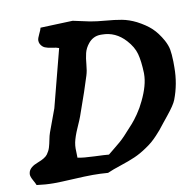

<svg xmlns="http://www.w3.org/2000/svg" viewBox="-85 -827 942 926"><g transform="rotate(-10 386.0 -364.0)"><path d="M21.5 7.8Q18.6 0 8.3 -18.6Q-2 -37.1 -2 -47.9Q-2 -52.7 0 -60.5Q7.8 -84 45.9 -98.1Q84 -112.3 95.7 -128.9Q106.4 -143.6 111.3 -159.7Q116.2 -175.8 120.1 -196.3Q124 -216.8 128.9 -230.5L169.9 -341.8Q175.8 -365.2 243.2 -624Q231.4 -628.9 210.4 -631.3Q189.5 -633.8 175.8 -639.6Q162.1 -645.5 154.3 -660.2Q150.4 -668 150.4 -676.8Q150.4 -687.5 160.2 -707Q169.9 -726.6 171.9 -736.3Q202.1 -737.3 251 -739.3Q299.8 -741.2 330.1 -742.2L412.1 -724.6Q443.4 -718.8 486.8 -715.3Q530.3 -711.9 564.9 -705.6Q599.6 -699.2 634.8 -681.6Q677.7 -659.2 703.6 -634.8Q729.5 -610.4 752 -570.3Q765.6 -544.9 769.5 -523.4Q773.4 -502 774.4 -463.9V-435.5Q774.4 -354.5 746.1 -281.2Q737.3 -257.8 699.2 -210.9Q692.4 -203.1 674.8 -180.7Q657.2 -158.2 650.4 -149.9Q643.6 -141.6 629.4 -126.5Q615.2 -111.3 601.6 -99.6Q587.9 -87.9 570.3 -76.2Q539.1 -54.7 508.8 -41.5Q478.5 -28.3 438 -15.1Q397.5 -2 371.1 9.8Q333 6.8 296.9 6.8Q261.7 6.8 198.2 10.3Q134.8 13.7 105.5 13.7Q64.5 13.7 21.5 7.8ZM238.3 -87.9Q266.6 -82 319.8 -80.1Q373 -78.1 390.6 -76.2Q402.3 -85.9 419.9 -100.1Q437.5 -114.3 451.2 -126Q464.8 -137.7 478.5 -152.3Q510.7 -187.5 524.4 -202.6Q538.1 -217.8 556.6 -244.6Q575.2 -271.5 589.8 -302.7Q625 -375 625 -429.7V-435.5Q623 -493.2 613.3 -529.3Q603.5 -565.4 572.3 -599.6Q524.4 -652.3 458 -652.3H449.2Q414.1 -651.4 390.6 -623Q373 -601.6 367.2 -577.6Q361.3 -553.7 358.9 -522.9Q356.4 -492.2 349.6 -470.7Q332 -412.1 285.2 -281.2Q281.2 -269.5 263.7 -230Q246.1 -190.4 240.2 -162.1Q237.3 -146.5 237.3 -132.8Q237.3 -127 237.8 -115.2Q238.3 -103.5 238.3 -95.7Z"/></g></svg>

Font: Essays1743
Style: Italic
Weight: 500
Italic angle: -10°
Designer: Based on the typeface in a 1743 English translation of the essays of Montaigne.  PostScript/TrueType font designed by Jo
Version: Version 002.100